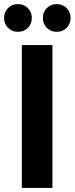

<svg xmlns="http://www.w3.org/2000/svg" viewBox="-41 -921 366 941"><path d="M66 0V-700H216V0ZM46 -765Q18 -765 -1.5 -784.5Q-21 -804 -21 -833Q-21 -862 -1.5 -881.5Q18 -901 46 -901Q76 -901 95.5 -881.5Q115 -862 115 -833Q115 -804 95.5 -784.5Q76 -765 46 -765ZM237 -765Q208 -765 188.5 -784.5Q169 -804 169 -833Q169 -862 188.5 -881.5Q208 -901 237 -901Q266 -901 285.5 -881.5Q305 -862 305 -833Q305 -804 285.5 -784.5Q266 -765 237 -765Z"/></svg>

Font: DM Sans 17pt Black
Style: Regular
Weight: 900
Version: Version 4.004;gftools[0.9.30]